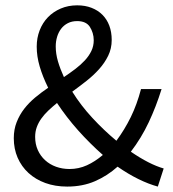

<svg xmlns="http://www.w3.org/2000/svg" viewBox="-20 -688 649 720"><path d="M160.6 -358.9Q140.1 -400.4 128.9 -438.5Q117.7 -476.6 117.7 -513.2Q117.7 -545.9 128.7 -574.2Q139.6 -602.5 159.7 -623.3Q179.7 -644 207.8 -656Q235.8 -668 269.5 -668Q299.3 -668 323.2 -658.7Q347.2 -649.4 364 -632.6Q380.9 -615.7 389.9 -591.8Q398.9 -567.9 398.9 -538.1Q398.9 -505.9 385.7 -479Q372.6 -452.1 351.6 -428.7Q330.6 -405.3 304.2 -384.5Q277.8 -363.8 251 -344.2Q283.2 -292.5 326.2 -246.1Q369.1 -199.7 416.5 -160.2Q447.3 -201.7 470.5 -249Q493.7 -296.4 508.8 -354H585.9Q565.4 -288.1 537.8 -229.5Q510.3 -170.9 470.7 -119.1Q539.6 -71.8 593.8 -56.2L571.8 11.7Q536.6 2 498.8 -16.6Q460.9 -35.2 420.9 -63Q382.8 -28.8 336.2 -8.5Q289.6 11.7 231.9 11.7Q187 11.7 150.1 -1.7Q113.3 -15.1 86.9 -39.3Q60.5 -63.5 46.1 -96.7Q31.7 -129.9 31.7 -169.9Q31.7 -202.6 42.5 -230Q53.2 -257.3 71 -280.3Q88.9 -303.2 112.1 -322.5Q135.3 -341.8 160.6 -358.9ZM111.8 -174.8Q111.8 -147.5 121.8 -125.2Q131.8 -103 149.2 -87.2Q166.5 -71.3 190.2 -62.7Q213.9 -54.2 240.7 -54.2Q274.9 -54.2 305.7 -68.1Q336.4 -82 365.7 -106.9Q316.9 -149.9 272.9 -199.2Q229 -248.5 193.8 -301.8Q176.3 -287.6 161.1 -273.2Q146 -258.8 135 -243.4Q124 -228 117.9 -211.2Q111.8 -194.3 111.8 -174.8ZM219.7 -398.9Q242.2 -414.1 262.5 -429.4Q282.7 -444.8 298.1 -461.4Q313.5 -478 322.5 -496.6Q331.5 -515.1 331.5 -537.1Q331.5 -551.3 327.6 -564Q323.7 -576.7 316.9 -587.4Q302.7 -608.9 269.5 -608.9Q249.5 -608.9 234.4 -601.1Q219.2 -593.3 209.2 -580.1Q199.2 -566.9 194.1 -549.8Q189 -532.7 189 -514.2Q189 -486.3 197.3 -458Q205.6 -429.7 219.7 -398.9Z"/></svg>

Font: 003 KoZ KJR
Style: Regular
Weight: 400
Designer: Ko Z, Min Khaing
Foundry: Your Own Font Foundry
Version: Version 2.50;March 29, 2020;